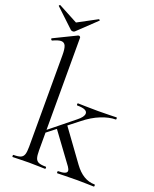

<svg xmlns="http://www.w3.org/2000/svg" viewBox="-173 -930 819 1018"><g transform="rotate(20 236.0 -421.5)"><path d="M26 -12Q53 -12 66 -17.5Q79 -23 84 -37.5Q89 -52 89 -81V-598Q89 -634 82 -650Q75 -666 57 -666Q42 -666 11 -652H9Q6 -652 4 -657Q2 -662 6 -663L131 -724L136 -725Q139 -725 142 -722.5Q145 -720 145 -717V-81Q145 -51 150 -37Q155 -23 168 -17.5Q181 -12 208 -12Q211 -12 211 -6Q211 0 208 0Q185 0 171 -1L117 -2L63 -1Q49 0 26 0Q23 0 23 -6Q23 -12 26 -12ZM277 -12Q327 -12 327 -31Q327 -40 318 -53L191 -226L238 -260L368 -81Q418 -12 483 -12Q486 -12 486 -6Q486 0 483 0Q460 0 446 -1L392 -2L320 -1Q304 0 277 0Q275 0 275 -6Q275 -12 277 -12ZM123 -179 279 -305Q311 -330 311 -349Q311 -374 254 -374Q251 -374 251 -380Q251 -386 254 -386Q281 -386 295 -385L368 -384L435 -385Q448 -386 471 -386Q474 -386 474 -380Q474 -374 471 -374Q434 -374 389 -356Q344 -338 299 -302L127 -167ZM-19 -837Q-19 -839 -16.5 -841.5Q-14 -844 -12 -843L97 -785L205 -843H206Q209 -843 211 -840Q213 -837 210 -836L108 -739Q104 -735 97 -735Q89 -735 85 -739L-18 -836Q-18 -836 -18.5 -836.5Q-19 -837 -19 -837Z"/></g></svg>

Font: Cormorant
Style: Regular
Weight: 400
Designer: Christian Thalmann (Catharsis Fonts)
Foundry: Catharsis Fonts
Version: Version 4.000